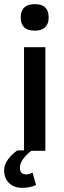

<svg xmlns="http://www.w3.org/2000/svg" viewBox="-46 -728 307 927"><path d="M54 -643Q54 -708 123 -708Q189 -708 189 -643Q189 -613 172 -596.5Q155 -580 123 -580Q87 -580 70.5 -596.5Q54 -613 54 -643ZM-26 94Q-26 66 -6.5 40.5Q13 15 38 -2H70V-500H173V0H105Q50 44 50 82Q50 114 81 114Q96 114 111 105L128 165Q115 172 97 175.5Q79 179 63 179Q22 179 -2 156Q-26 133 -26 94Z"/></svg>

Font: Haskoy SemiBold
Style: Regular
Weight: 600
Designer: Ertekin Erdin
Foundry: Ertekin Erdin
Version: Version 1.500; ttfautohint (v1.8.3)